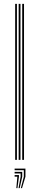

<svg xmlns="http://www.w3.org/2000/svg" viewBox="-20 -820 201 985"><path d="M94 0V-800H103.2V0ZM57.8 0V-800H66.8V0ZM75.8 0V-800H85V0ZM87 145 102.2 86.5V53.2H55V45H110.5V86.5L93 145ZM75.2 145 85.8 86.5V70H55V61.8H94V86.5L81 145ZM63.8 145 69 86.5H55V78.2H77.2V86.5L69.5 145Z"/></svg>

Font: Big Shoulders Inline Display Light
Style: Regular
Weight: 300
Designer: Patric King
Foundry: XO Type Co
Version: Version 1.000